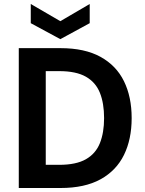

<svg xmlns="http://www.w3.org/2000/svg" viewBox="-20 -941 727 961"><path d="M74 0V-700H283Q404 -700 483 -656.5Q562 -613 600.5 -534.5Q639 -456 639 -350Q639 -244 600.5 -165.5Q562 -87 483 -43.5Q404 0 283 0ZM209 -116H276Q361 -116 410 -144Q459 -172 480 -224.5Q501 -277 501 -350Q501 -424 480 -476.5Q459 -529 410 -557Q361 -585 276 -585H209ZM282 -745 134 -825V-921L282 -835L429 -921V-825Z"/></svg>

Font: DM Sans 9pt
Style: Bold
Weight: 700
Version: Version 4.004;gftools[0.9.30]